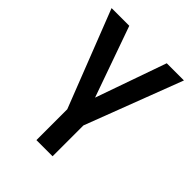

<svg xmlns="http://www.w3.org/2000/svg" viewBox="-201 -605 924 924"><g transform="rotate(45 261.0 -142.5)"><path d="M208 210V0L14.5 -495H135L263 -134L390 -495H507L318 0V210Z"/></g></svg>

Font: Geologica EX
Style: Regular
Weight: 400
Designer: Sindre Bremnes, Frode Helland
Foundry: Monokrom Skriftforlag AS
Version: Version 1.010;gftools[0.9.28]